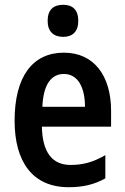

<svg xmlns="http://www.w3.org/2000/svg" viewBox="-20 -838 521 802"><path d="M244 -818C203 -818 179 -797 179 -751C179 -706 204 -684 244 -684C283 -684 307 -706 307 -751C307 -796 284 -818 244 -818ZM247 -618C116 -618 41 -518 41 -334C41 -162 116 -56 267 -56C326 -56 374 -67 420 -93V-190C370 -161 327 -149 275 -149C198 -149 157 -202 155 -309H444V-375C444 -521 373 -618 247 -618ZM247 -529C306 -529 335 -472 335 -392H157C161 -487 195 -529 247 -529Z"/></svg>

Font: Noto Sans Malayalam UI Condensed SemiBold
Style: Regular
Weight: 600
Width: 3
Designer: Jelle Bosma - Monotype Design Team
Foundry: Monotype Imaging Inc.
Version: Version 2.104